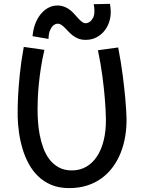

<svg xmlns="http://www.w3.org/2000/svg" viewBox="-20 -944 737 986"><path d="M629.9 -335Q630.4 -289.6 623.3 -245.4Q616.2 -201.2 600.6 -161.4Q585 -121.6 560.8 -88.1Q536.6 -54.7 503.7 -30Q470.7 -5.4 428.5 8.3Q386.2 22 335 22Q283.2 22 244.1 5.6Q205.1 -10.7 176 -38.8Q147 -66.9 127.2 -103.5Q107.4 -140.1 95.5 -180.7Q83.5 -221.2 77.6 -262.9Q71.8 -304.7 70.8 -342.8Q69.8 -391.1 72.8 -448.7Q75.2 -498 81.8 -563.5Q88.4 -628.9 102.1 -703.1L208 -688Q196.8 -639.6 189.9 -594.7Q183.1 -549.8 179.2 -510.3Q175.3 -470.7 174.1 -438Q172.9 -405.3 172.9 -381.8Q172.9 -354.5 175 -320.8Q177.2 -287.1 183.8 -252.2Q190.4 -217.3 202.4 -184.3Q214.4 -151.4 233.9 -125.7Q253.4 -100.1 281.7 -84.5Q310.1 -68.8 349.1 -68.8Q389.6 -68.8 422.4 -87.4Q455.1 -106 478 -140.6Q501 -175.3 512.9 -224.6Q524.9 -273.9 523.9 -335Q522.9 -383.8 518.1 -440.4Q514.2 -489.3 505.9 -552.2Q497.6 -615.2 482.9 -686L586.9 -700.2Q602.5 -619.6 610.8 -553Q619.1 -486.3 623.5 -437.5Q628.4 -380.9 629.9 -335ZM544.9 -924.3Q546.4 -913.1 547.6 -902.6Q548.8 -892.1 548.8 -882.3Q548.8 -855 540 -829.3Q531.2 -803.7 514.6 -783.7Q498 -763.7 474.1 -751.5Q450.2 -739.3 419.9 -739.3Q398.9 -739.3 383.1 -745.4Q367.2 -751.5 354.7 -761Q342.3 -770.5 332.3 -781.2Q322.3 -792 313 -801.3Q303.7 -810.5 294.4 -816.7Q285.2 -822.8 273.9 -822.3Q261.7 -820.8 252.4 -812Q244.1 -804.7 237.1 -788.8Q230 -772.9 229 -744.1L147 -758.3Q149.4 -783.2 155 -803.2Q160.6 -823.2 168.2 -838.6Q175.8 -854 184.6 -865.5Q193.4 -877 202.1 -885.3Q222.7 -904.3 247.1 -912.1Q274.4 -918.5 294.9 -913.8Q315.4 -909.2 331.3 -898.7Q347.2 -888.2 359.4 -874.5Q371.6 -860.8 382.3 -849.1Q393.1 -837.4 403.6 -830.1Q414.1 -822.8 425.8 -825.2Q436.5 -827.6 445.3 -835.4Q452.6 -842.3 458.7 -854.2Q464.8 -866.2 464.8 -887.2Q464.8 -895 464.1 -903.8Q463.4 -912.6 460.9 -922.4Z"/></svg>

Font: McLaren
Style: Regular
Weight: 400
Designer: Astigmatic (AOETI)
Foundry: Astigmatic (AOETI)
Version: Version 1.000